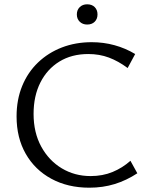

<svg xmlns="http://www.w3.org/2000/svg" viewBox="-20 -863 693 892"><path d="M395 9Q295 9 218.5 -32.5Q142 -74 99.5 -148.5Q57 -223 57 -322Q57 -400 83 -463.5Q109 -527 156.5 -572.5Q204 -618 267.5 -642.5Q331 -667 406 -667Q461 -667 512 -653Q563 -639 608 -612L573 -547Q530 -579 486 -595.5Q442 -612 390 -612Q313 -612 256 -577Q199 -542 167.5 -479.5Q136 -417 136 -334Q136 -247 171.5 -182Q207 -117 267 -81Q327 -45 401 -45Q457 -45 503 -64Q549 -83 586 -116L618 -58Q568 -25 513 -8Q458 9 395 9ZM385 -749Q364 -749 350.5 -762Q337 -775 337 -796Q337 -817 350.5 -830Q364 -843 385 -843Q407 -843 420 -830Q433 -817 433 -796Q433 -775 420 -762Q407 -749 385 -749Z"/></svg>

Font: Ysabeau Office
Style: Regular
Weight: 400
Designer: Christian Thalmann (Catharsis Fonts)
Version: Version 2.001;gftools[0.9.30]; featfreeze: tnum,lnum,ss02